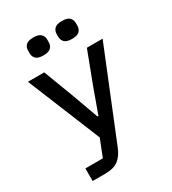

<svg xmlns="http://www.w3.org/2000/svg" viewBox="-220 -847 1040 1162"><g transform="rotate(-30 300.0 -266.0)"><path d="M451 -516H561L311 100Q291 150 258.5 175Q226 200 165 200H78V112H200L247 -7L39 -516H153L235 -300L299 -123H305L369 -300ZM134 -660V-679Q134 -702 149 -717Q164 -732 201 -732Q238 -732 253 -717Q268 -702 268 -679V-660Q268 -637 253 -622Q238 -607 201 -607Q164 -607 149 -622Q134 -637 134 -660ZM334 -660V-679Q334 -702 349 -717Q364 -732 401 -732Q438 -732 453 -717Q468 -702 468 -679V-660Q468 -637 453 -622Q438 -607 401 -607Q364 -607 349 -622Q334 -637 334 -660Z"/></g></svg>

Font: IBM Plaex Mono Medium
Style: Regular
Weight: 500
Designer: Mike Abbink, Paul van der Laan, Pieter van Rosmalen
Foundry: Bold Monday
Version: Version 2.003